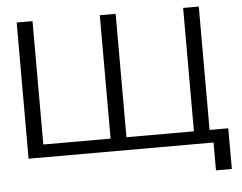

<svg xmlns="http://www.w3.org/2000/svg" viewBox="-55 -737 1188 941"><g transform="rotate(-5 539.0 -266.5)"><path d="M60 0H970V137H1048V-63H956V-670H879V-63H547V-670H469V-63H138V-670H60Z"/></g></svg>

Font: LT Wave Light
Style: Regular
Weight: 300
Designer: Daniel Lyons
Version: Version 2.5 (Glyphs App)